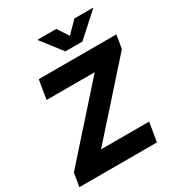

<svg xmlns="http://www.w3.org/2000/svg" viewBox="-218 -1088 1135 1227"><g transform="rotate(-30 349.5 -475.0)"><path d="M5.9 0 22 -98.6 458 -587.4H103L126 -727.5H698.7L682.1 -628.4L246.6 -140.1H601.6L578.1 0ZM383.8 -949.7 437 -868.2 517.6 -949.7H655.8L655.3 -947.3L487.8 -796.4H362.3L245.6 -947.3L246.1 -949.7Z"/></g></svg>

Font: Inter 20pt ExtraBold
Style: Italic
Weight: 800
Italic angle: -9.3988°
Version: Version 4.001;git-66647c0bb